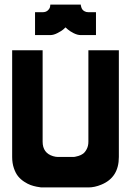

<svg xmlns="http://www.w3.org/2000/svg" viewBox="-20 -820 606 840"><path d="M33.2 -600.1H166.5V-200.2Q166.5 -150.4 212.4 -136.7Q224.1 -133.3 233.4 -133.3H299.8Q302.7 -133.3 307.1 -133.8Q311.5 -134.3 323 -137.7Q334.5 -141.1 343.3 -147.5Q352.1 -153.8 359.4 -167.7Q366.7 -181.6 366.7 -200.2V-600.1H500V-133.3Q500 -43.5 423.3 -12.2Q394 0 366.7 0H166.5Q163.6 0 158.9 -0.2Q154.3 -0.5 140.4 -3.2Q126.5 -5.9 113.8 -10.5Q101.1 -15.1 85.7 -25.1Q70.3 -35.2 59.3 -48.6Q48.3 -62 40.8 -84Q33.2 -106 33.2 -133.3ZM133.3 -666.5V-766.6H166.5Q181.2 -766.6 189.7 -774.9Q198.2 -783.2 199.2 -791.5L200.2 -799.8H333.5Q333.5 -798.3 333.7 -796.1Q334 -793.9 335.7 -788.3Q337.4 -782.7 340.6 -778.3Q343.8 -773.9 350.6 -770.3Q357.4 -766.6 366.7 -766.6H399.9V-666.5H333.5Q318.8 -666.5 302 -675Q285.2 -683.6 275.9 -691.9L266.6 -700.2Q262.7 -696.3 256.3 -690.7Q250 -685.1 232.4 -675.8Q214.8 -666.5 200.2 -666.5Z"/></svg>

Font: Malkor
Style: Bold
Weight: 700
Version: Version 1.3